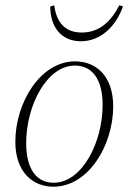

<svg xmlns="http://www.w3.org/2000/svg" viewBox="-20 -694 486 726"><path d="M182 12C314 12 408 -144 408 -292C408 -407 343 -462 264 -462C132 -462 38 -305 38 -158C38 -43 104 12 182 12ZM183 -3C120 -3 79 -52 79 -153C79 -295 157 -446 263 -446C327 -446 368 -397 368 -297C368 -155 290 -3 183 -3ZM286 -538C361 -538 419 -595 445 -670L431 -674C400 -613 356 -571 289 -571C223 -571 193 -613 185 -674L170 -669C170 -594 210 -538 286 -538Z"/></svg>

Font: Source Serif 4 Display Light
Style: Italic
Weight: 300
Italic angle: -12°
Designer: Frank Grießhammer
Foundry: Adobe Systems Incorporated
Version: Version 4.004;hotconv 1.0.117;makeotfexe 2.5.65602